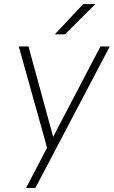

<svg xmlns="http://www.w3.org/2000/svg" viewBox="-20 -730 563 950"><path d="M213 1 73 -500H121L243 -53L477 -500H523L155 200H109ZM392 -710H452L301 -560H251Z"/></svg>

Font: Retni Sans Light
Style: Italic
Weight: 300
Italic angle: -8°
Designer: Vitaly Kuzmin
Foundry: ParaType Ltd.
Version: Version 1.00;June 10, 2019;FontCreator 11.5.0.2425 64-bit; t